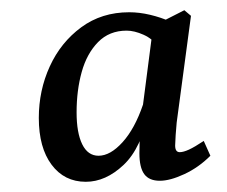

<svg xmlns="http://www.w3.org/2000/svg" viewBox="-20 -601 444 376"><path d="M148 -245Q106 -245 81 -278.5Q56 -312 56 -370Q56 -424 77.5 -471Q99 -518 139 -547.5Q179 -577 233 -577Q253 -577 274 -572Q295 -567 313 -559L290 -509Q279 -525 261 -533Q243 -541 228 -541Q194 -541 172 -518.5Q150 -496 140 -460Q130 -424 130 -381Q130 -341 141 -318.5Q152 -296 173 -296Q196 -296 220 -322.5Q244 -349 260 -396L271 -382Q257 -311 222 -278Q187 -245 148 -245ZM293 -247Q272 -247 262.5 -260Q253 -273 253 -301Q253 -311 253.5 -326Q254 -341 255 -357L280 -550L341 -581L354 -570L326 -361Q325 -352 324 -336.5Q323 -321 323 -316Q323 -303 332 -303Q339 -303 350 -308Q361 -313 379 -325L392 -296Q369 -273 341 -260Q313 -247 293 -247Z"/></svg>

Font: Yrsa
Style: Italic
Weight: 400
Italic angle: -7.10001°
Designer: Anna Giedrys (Yrsa+Rasa design), David Brezina (Yrsa art-direction, Rasa art-direction, design)
Foundry: Rosetta Type Foundry
Version: Version 2.004